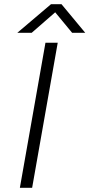

<svg xmlns="http://www.w3.org/2000/svg" viewBox="-20 -888 423 908"><path d="M74 0 195 -686H253L132 0ZM62 -733 221 -868H271L383 -733H321L231 -842H255L130 -733Z"/></svg>

Font: Archivo Expanded Thin
Style: Italic
Weight: 250
Width: 7
Italic angle: -10°
Designer: Hector Gatti
Foundry: Omnibus-Type
Version: Version 2.001